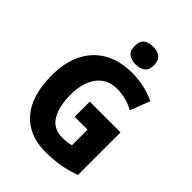

<svg xmlns="http://www.w3.org/2000/svg" viewBox="-263 -1062 1201 1201"><g transform="rotate(45 337.5 -461.5)"><path d="M335 -409H607V-32Q552 -12 491.5 -1Q431 10 361 10Q213 10 131.5 -84.5Q50 -179 50 -359Q50 -471 90.5 -553Q131 -635 208.5 -679.5Q286 -724 397 -724Q454 -724 507 -711.5Q560 -699 601 -679L550 -548Q518 -566 479.5 -576.5Q441 -587 399 -587Q313 -587 266 -524Q219 -461 219 -355Q219 -251 256 -189.5Q293 -128 371 -128Q394 -128 413.5 -130.5Q433 -133 449 -137V-275H335ZM373 -933Q411 -933 434.5 -915Q458 -897 458 -854Q458 -811 434 -793.5Q410 -776 373 -776Q335 -776 311 -793.5Q287 -811 287 -854Q287 -898 310.5 -915.5Q334 -933 373 -933Z"/></g></svg>

Font: Noto Sans Malayalam SemiCondensed ExtraBold
Style: Regular
Weight: 800
Width: 4
Designer: Jelle Bosma - Monotype Design Team
Foundry: Monotype Imaging Inc.
Version: Version 2.104; ttfautohint (v1.8.4.7-5d5b)